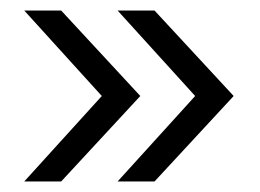

<svg xmlns="http://www.w3.org/2000/svg" viewBox="-20 -435 493 364"><path d="M96 -91H26L173 -253L26 -415H96L246 -253ZM423 -253 273 -91H203L350 -253L203 -415H273Z"/></svg>

Font: Hind Kochi Light
Style: Regular
Weight: 300
Designer: Dhruvi Tolia
Foundry: Indian Type Foundry
Version: Version 0.702;PS 1.0;hotconv 1.0.81;makeotf.lib2.5.63406